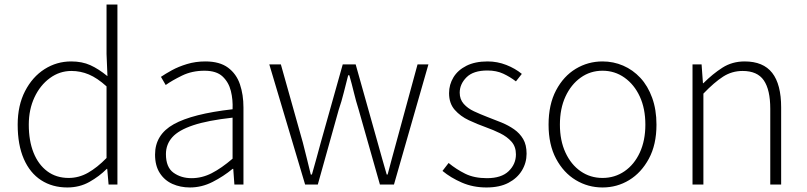

<svg xmlns="http://www.w3.org/2000/svg" viewBox="-20 -814 3559 847"><path d="M277 13Q211 13 161.5 -19Q112 -51 85 -113Q58 -175 58 -264Q58 -349 90.5 -412Q123 -475 176.5 -509Q230 -543 294 -543Q342 -543 378.5 -526.5Q415 -510 454 -478L450 -576V-794H498V0H459L453 -69H451Q418 -36 374.5 -11.5Q331 13 277 13ZM283 -29Q328 -29 368.5 -52Q409 -75 450 -117V-433Q409 -470 372 -485.5Q335 -501 295 -501Q243 -501 200 -469.5Q157 -438 132 -384.5Q107 -331 107 -264Q107 -193 128 -140.5Q149 -88 188.5 -58.5Q228 -29 283 -29Z M818 13Q776 13 741 -2.5Q706 -18 685 -50.5Q664 -83 664 -132Q664 -220 746.5 -266Q829 -312 1006 -332Q1008 -374 998.5 -412.5Q989 -451 962 -476.5Q935 -502 882 -502Q827 -502 783 -480.5Q739 -459 711 -439L690 -475Q709 -488 738 -504Q767 -520 805 -531.5Q843 -543 886 -543Q949 -543 986 -515.5Q1023 -488 1038.5 -442Q1054 -396 1054 -340V0H1014L1009 -69H1006Q966 -36 918 -11.5Q870 13 818 13ZM825 -28Q871 -28 914 -50Q957 -72 1006 -114V-295Q897 -283 832.5 -261.5Q768 -240 740 -208.5Q712 -177 712 -134Q712 -76 745.5 -52Q779 -28 825 -28Z M1326 0 1168 -530H1219L1316 -185Q1325 -148 1334 -113.5Q1343 -79 1351 -44H1356Q1366 -79 1375.5 -113.5Q1385 -148 1395 -185L1492 -530H1549L1646 -185Q1656 -148 1666 -113.5Q1676 -79 1686 -44H1690Q1699 -79 1708.5 -113.5Q1718 -148 1728 -185L1822 -530H1870L1718 0H1656L1562 -331Q1550 -369 1541 -406.5Q1532 -444 1521 -482H1516Q1506 -444 1496.5 -405.5Q1487 -367 1474 -329L1382 0Z M2126 13Q2067 13 2017.5 -8.5Q1968 -30 1932 -60L1959 -95Q1993 -67 2032.5 -47.5Q2072 -28 2128 -28Q2192 -28 2224 -59Q2256 -90 2256 -133Q2256 -167 2236.5 -189Q2217 -211 2186.5 -226Q2156 -241 2125 -252Q2086 -266 2048.5 -283.5Q2011 -301 1986 -329.5Q1961 -358 1961 -403Q1961 -441 1980.5 -473Q2000 -505 2038 -524Q2076 -543 2131 -543Q2174 -543 2213.5 -527.5Q2253 -512 2282 -488L2256 -455Q2230 -475 2200 -489Q2170 -503 2130 -503Q2068 -503 2038 -473Q2008 -443 2008 -405Q2008 -376 2025.5 -356Q2043 -336 2071 -323Q2099 -310 2130 -298Q2162 -286 2192.5 -273.5Q2223 -261 2248 -243.5Q2273 -226 2288 -200.5Q2303 -175 2303 -136Q2303 -96 2282.5 -62Q2262 -28 2223 -7.5Q2184 13 2126 13Z M2638 13Q2574 13 2520 -19.5Q2466 -52 2433 -114Q2400 -176 2400 -264Q2400 -353 2433 -415.5Q2466 -478 2520 -510.5Q2574 -543 2638 -543Q2686 -543 2729 -524.5Q2772 -506 2805 -470.5Q2838 -435 2857 -382.5Q2876 -330 2876 -264Q2876 -176 2842.5 -114Q2809 -52 2755.5 -19.5Q2702 13 2638 13ZM2638 -29Q2692 -29 2735 -58.5Q2778 -88 2802.5 -141Q2827 -194 2827 -264Q2827 -335 2802.5 -388Q2778 -441 2735 -471.5Q2692 -502 2638 -502Q2584 -502 2541.5 -471.5Q2499 -441 2474.5 -388Q2450 -335 2450 -264Q2450 -194 2474.5 -141Q2499 -88 2541.5 -58.5Q2584 -29 2638 -29Z M3035 0V-530H3075L3081 -447H3083Q3124 -488 3167 -515.5Q3210 -543 3265 -543Q3347 -543 3386.5 -492.5Q3426 -442 3426 -340V0H3378V-334Q3378 -418 3349.5 -459.5Q3321 -501 3256 -501Q3209 -501 3170 -476Q3131 -451 3083 -401V0Z"/></svg>

Font: Noto Sans JP Thin ExtraLight
Style: Regular
Weight: 250
Version: Version 2.004-H2;hotconv 1.0.118;makeotfexe 2.5.65603